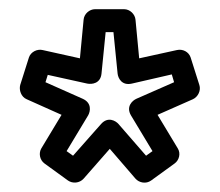

<svg xmlns="http://www.w3.org/2000/svg" viewBox="-20 -757 478 418"><path d="M139 -418 125 -428 172 -506C177 -515 180 -533 160 -542L79 -578L84 -594L170 -575C180 -573 199 -575 201 -597L210 -687H227L236 -597C237 -587 245 -570 267 -575L354 -595L359 -578L277 -542C268 -538 254 -525 265 -506L312 -428L298 -418L238 -487C232 -494 215 -504 200 -487ZM128 -364C138 -357 153 -358 162 -368L219 -433L275 -368C283 -359 298 -356 309 -364L360 -401C370 -408 374 -423 367 -434L323 -507L400 -541C411 -546 418 -560 414 -572L395 -632C391 -644 378 -651 365 -648L283 -630L275 -714C274 -726 263 -737 250 -737H187C175 -737 163 -727 162 -714L154 -630L73 -648C61 -651 47 -644 43 -632L24 -572C21 -561 26 -546 38 -541L114 -507L70 -434C64 -424 66 -409 77 -401Z"/></svg>

Font: Falling Sky
Style: Ou
Weight: 400
Designer: Paul D. Hunt
Foundry: Adobe Systems Incorporated
Version: Version 1.02